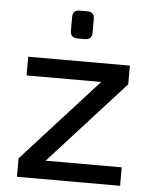

<svg xmlns="http://www.w3.org/2000/svg" viewBox="-51 -735 615 777"><g transform="rotate(5 256.5 -346.0)"><path d="M354 -413 463 -412 156 -74 47 -75ZM466 -75V0H47V-75ZM463 -488V-412H50V-488ZM272 -692Q301 -692 301 -664V-608Q301 -579 272 -579H242Q213 -579 213 -608V-664Q213 -692 242 -692Z"/></g></svg>

Font: Exo 2 Medium
Style: Regular
Weight: 500
Designer: Natanael Gama
Foundry: Natanael Gama
Version: Version 2.010